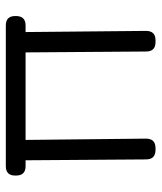

<svg xmlns="http://www.w3.org/2000/svg" viewBox="32 -578 547 650"><g transform="rotate(-90 305.0 -253.5)"><path d="M66.9 -506.8H543Q575.2 -506.8 575.2 -475.1V-472.2Q575.2 -439.9 543 -439.9H521L524.9 -32.2Q524.9 0 493.2 0H486.8Q455.1 0 455.1 -32.2L452.1 -439.9H155.8L160.2 -32.2Q160.2 0 127.9 0H122.1Q89.8 0 89.8 -32.2L86.9 -439.9H66.9Q35.2 -439.9 35.2 -472.2V-475.1Q35.2 -506.8 66.9 -506.8Z"/></g></svg>

Font: Arcon Rounded-
Style: Regular
Weight: 400
Designer: M. Zarth
Foundry: martin zarth - visuelle & digitale kommunikation
Version: Version 1.110;PS 001.110;hotconv 1.0.70;makeotf.lib2.5.58329